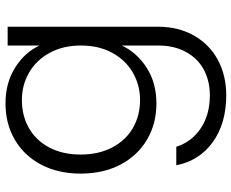

<svg xmlns="http://www.w3.org/2000/svg" viewBox="-94 -500 862 715"><g transform="rotate(-90 337.5 -143.0)"><path d="M309 -554Q386 -554 443 -518Q500 -482 525 -427V-546H595V14Q595 89 562.5 147Q530 205 472 236.5Q414 268 340 268Q235 268 165.5 218Q96 168 79 82H148Q166 139 216.5 173Q267 207 340 207Q393 207 435 184.5Q477 162 501 118Q525 74 525 14V-121Q499 -65 442.5 -28.5Q386 8 309 8Q234 8 174.5 -27Q115 -62 81.5 -126Q48 -190 48 -274Q48 -358 81.5 -421.5Q115 -485 174.5 -519.5Q234 -554 309 -554ZM525 -273Q525 -339 498 -389Q471 -439 424.5 -466Q378 -493 322 -493Q264 -493 218 -467Q172 -441 145.5 -391.5Q119 -342 119 -274Q119 -207 145.5 -156.5Q172 -106 218 -79.5Q264 -53 322 -53Q378 -53 424.5 -80Q471 -107 498 -157Q525 -207 525 -273Z"/></g></svg>

Font: Fz Poppins Light
Style: Regular
Weight: 300
Designer: Ninad Kale (Devanagari), Jonny Pinhorn (Latin)
Foundry: Indian Type Foundry
Version: Vit hóa bi Vntype.Com & FontZin.Com